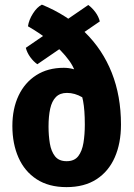

<svg xmlns="http://www.w3.org/2000/svg" viewBox="-20 -772 562 807"><path d="M488.5 -248.5Q488.5 -170 462.5 -110.8Q436.5 -51.5 385.5 -18.5Q334.5 14.5 259.5 14.5Q185 14.5 134.2 -18.5Q83.5 -51.5 57.8 -109.5Q32 -167.5 32 -242.5Q32 -315 58 -370Q84 -425 132.5 -456Q181 -487 248 -487Q289.5 -487 324.8 -465.8Q360 -444.5 381.5 -419.5V-317Q357.5 -344.5 326 -363Q294.5 -381.5 261.5 -381.5Q232 -381.5 215 -364.2Q198 -347 191 -315.2Q184 -283.5 184 -240Q184 -202.5 189.5 -169.2Q195 -136 211.2 -115.2Q227.5 -94.5 260 -94.5Q292.5 -94.5 308.8 -115.5Q325 -136.5 330.8 -171.8Q336.5 -207 336.5 -248.5Q336.5 -309.5 329.2 -347.8Q322 -386 304 -425Q302.5 -473.5 270.8 -517.2Q239 -561 192 -597.8Q145 -634.5 97.5 -661.5Q101.5 -688.5 118.5 -715.2Q135.5 -742 156 -752.5Q262.5 -709 336.8 -636.5Q411 -564 449.8 -466.2Q488.5 -368.5 488.5 -248.5ZM351 -751Q367 -739.5 380.8 -721Q394.5 -702.5 399.5 -682L137 -502Q120.5 -513.5 107 -532.2Q93.5 -551 88.5 -571Z"/></svg>

Font: Signika Negative
Style: Bold
Weight: 700
Designer: Anna Giedry
Foundry: Anna Giedry
Version: Version 2.001